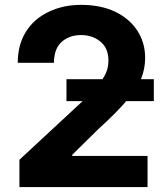

<svg xmlns="http://www.w3.org/2000/svg" viewBox="-20 -757 670 777"><path d="M58.6 0Q58.6 -27.3 58.6 -110.4Q124 -170.9 317.4 -350.6Q350.6 -382.8 373 -408.2Q395.5 -433.6 407.2 -458Q418.9 -483.4 418.9 -511.7Q418.9 -543.9 405.3 -567.4Q390.6 -589.8 365.2 -602.5Q339.8 -615.2 307.6 -615.2Q274.4 -615.2 250 -601.6Q224.6 -588.9 210.9 -563.5Q198.2 -538.1 198.2 -502.9Q149.4 -502.9 51.8 -502.9Q51.8 -574.2 84 -627Q116.2 -679.7 174.8 -708Q233.4 -737.3 308.6 -737.3Q386.7 -737.3 445.3 -710Q502.9 -682.6 535.2 -633.8Q567.4 -585 567.4 -522.5Q567.4 -480.5 551.8 -440.4Q535.2 -400.4 494.1 -351.6Q453.1 -302.7 377.9 -234.4Q342.8 -200.2 272.5 -130.9Q272.5 -129.9 272.5 -126Q348.6 -126 577.1 -126Q577.1 -94.7 577.1 0Q448.2 0 58.6 0ZM249 -347.7Q249 -369.1 249 -436.5Q336.9 -436.5 602.5 -436.5Q602.5 -414.1 602.5 -347.7Q514.6 -347.7 249 -347.7Z"/></svg>

Font: DeepSea
Style: Bold
Weight: 700
Designer: Stem
Version: Version 3.019;git-0a5106e0b